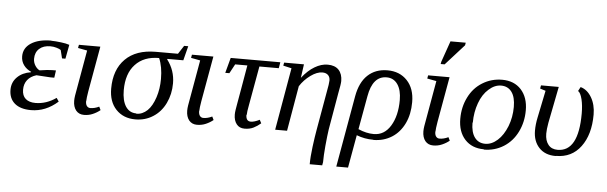

<svg xmlns="http://www.w3.org/2000/svg" viewBox="-54 -897 4116 1303"><g transform="rotate(5 2004.0 -245.0)"><path d="M269 -471 267 -470Q294 -470 334 -465Q369 -461 392 -453L374 -357H351L337 -413Q328 -420 307 -426Q288 -432 265 -432Q218 -432 190 -407Q162 -382 162 -338Q162 -313 176 -291Q189 -271 206 -263Q264 -272 292 -272H317L310 -222H284Q268 -222 188 -228Q148 -216 127 -189Q106 -162 106 -123Q106 -82 130 -61Q154 -40 197 -40Q271 -40 338 -87L354 -63Q271 11 171 11Q99 11 60 -22Q21 -55 21 -115Q21 -166 56 -201Q91 -236 149 -245L150 -248Q118 -262 99 -288Q80 -314 80 -348Q80 -405 131 -438Q182 -471 269 -471Z M540 -85 539 -82Q539 -60 548 -49Q557 -38 571 -38Q600 -38 631 -53L642 -30Q620 -12 592 0Q565 12 532 12Q498 12 478 -12Q458 -37 458 -78Q458 -94 461 -113Q467 -152 516 -425L453 -437L457 -459H603L548 -150Q540 -102 540 -85Z M885 -29 886 -27Q927 -27 961 -59Q993 -90 1013 -151Q1032 -209 1032 -276Q1032 -360 1007 -417Q903 -417 845 -354Q787 -292 787 -179Q787 -108 813 -68Q839 -29 885 -29ZM1064 -416 1062 -413Q1116 -342 1116 -254Q1116 -180 1086 -118Q1056 -56 1002 -22Q949 12 882 12Q800 12 750 -41Q701 -93 701 -182Q701 -311 774 -384Q847 -457 981 -457H1132L1169 -514H1197L1172 -416Z M1310 -85 1309 -82Q1309 -60 1318 -49Q1327 -38 1341 -38Q1370 -38 1401 -53L1412 -30Q1390 -12 1362 0Q1335 12 1302 12Q1268 12 1248 -12Q1228 -37 1228 -78Q1228 -94 1231 -113Q1237 -152 1286 -425L1223 -437L1227 -459H1373L1318 -150Q1310 -102 1310 -85Z M1633 -85H1631Q1631 -41 1664 -41Q1688 -41 1724 -59L1736 -36Q1713 -16 1687 -3Q1661 10 1626 10Q1591 10 1572 -14Q1552 -39 1552 -80Q1552 -94 1555 -113Q1556 -119 1561.5 -151.5Q1567 -184 1581 -262.5Q1595 -341 1608 -419H1525L1491 -356H1463L1491 -460H1829L1822 -419H1690L1642 -151Q1633 -104 1633 -85Z M2172 -365V-366Q2172 -389 2159 -402Q2145 -416 2120 -416Q2083 -416 2040 -385Q1996 -353 1968 -309L1915 -1H1834L1908 -426L1851 -439L1855 -460H1990L1977 -367Q2018 -419 2062 -445Q2107 -472 2151 -472Q2200 -472 2226 -445Q2252 -417 2252 -369Q2252 -349 2239 -284L2196 -35Q2190 5 2183 79Q2177 146 2177 190L2173 212H2088Q2088 162 2097 92Q2106 22 2115 -28L2160 -284Q2172 -346 2172 -365Z M2503 10V9Q2443 9 2389 -12L2349 212H2269L2355 -275Q2372 -370 2424 -419Q2477 -469 2559 -469Q2642 -469 2693 -415Q2744 -361 2744 -268Q2744 -186 2714 -123Q2683 -59 2629 -25Q2573 10 2503 10ZM2502 -30H2503Q2575 -30 2617 -99Q2659 -168 2659 -275Q2659 -343 2632 -382Q2605 -421 2557 -421Q2462 -421 2438 -282L2397 -54Q2452 -30 2502 -30Z M2919 -85 2918 -82Q2918 -60 2927 -49Q2936 -38 2950 -38Q2979 -38 3010 -53L3021 -30Q2999 -12 2971 0Q2944 12 2911 12Q2877 12 2857 -12Q2837 -37 2837 -78Q2837 -94 2840 -113Q2846 -152 2895 -425L2832 -437L2836 -459H2982L2927 -150Q2919 -102 2919 -85ZM2914 -543 2917 -559 2967 -702H3071L3068 -684L2941 -543Z M3166 -166H3164Q3164 -100 3190 -65Q3216 -30 3262 -30Q3306 -30 3346 -66Q3385 -101 3410 -164Q3434 -226 3434 -296Q3434 -363 3408 -398Q3382 -433 3336 -433Q3292 -433 3252 -397Q3211 -361 3189 -300Q3166 -237 3166 -166ZM3256 10V8Q3175 8 3127 -44Q3079 -96 3079 -185Q3079 -265 3112 -331Q3145 -398 3205 -435Q3266 -473 3340 -473Q3421 -473 3469 -421Q3517 -368 3517 -280Q3517 -200 3484 -133Q3451 -66 3391 -28Q3330 10 3256 10Z M3748 10 3745 11Q3673 11 3632 -33Q3591 -77 3591 -149Q3591 -192 3601 -239L3639 -424L3601 -436L3605 -458H3726L3677 -209Q3669 -164 3669 -135Q3669 -87 3692 -59Q3714 -32 3755 -32Q3897 -32 3897 -292Q3897 -347 3887 -388Q3876 -432 3859 -442L3874 -470Q3920 -457 3949 -408Q3978 -359 3978 -291Q3978 -155 3916 -72Q3855 10 3748 10Z"/></g></svg>

Font: Libra Serif Modern
Style: Italic
Weight: 400
Italic angle: -12°
Designer: Stefan Peev, Context Ltd
Foundry: Stefan Peev, Context Ltd
Version: Version 1.000